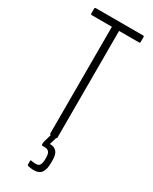

<svg xmlns="http://www.w3.org/2000/svg" viewBox="-218 -706 758 950"><g transform="rotate(30 161.0 -231.0)"><path d="M146 0Q141 0 141 -6V-615H26Q20 -615 20 -621V-649Q20 -655 26 -655H297Q302 -655 302 -649V-621Q302 -615 297 -615H182V-6Q182 0 176 0ZM162 193Q151 193 142.5 191.5Q134 190 127 189Q122 187 122 183V163Q122 157 127 158Q132 159 138 160Q144 161 153 161Q171 161 177 149.5Q183 138 183 118V107Q183 86 175 76.5Q167 67 151 67H137Q133 67 133 61Q133 58 133 53.5Q133 49 134 46L151 -14Q153 -18 156 -18H178Q183 -18 181 -12L165 41H170Q190 41 203.5 55Q217 69 217 103V120Q217 156 204 174.5Q191 193 162 193Z"/></g></svg>

Font: Sofia Sans Extra Condensed Light
Style: Regular
Weight: 300
Designer: Botio Nikoltchev, Ani Petrova
Foundry: lettersoup
Version: Version 4.101